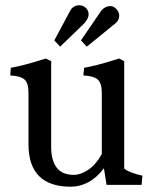

<svg xmlns="http://www.w3.org/2000/svg" viewBox="-20 -701 586 728"><path d="M88 -154V-349Q88 -386 73 -399.5Q58 -413 19 -415L21 -444Q67 -452 134 -473L154 -479L174 -469V-143Q174 -94 194.5 -66Q215 -38 260 -38Q286 -38 315 -57.5Q344 -77 366 -117V-349Q366 -386 350.5 -399.5Q335 -413 296 -415L299 -444Q345 -452 412 -473L432 -479L451 -469V-62Q460 -54 480 -46.5Q500 -39 520 -35L517 0H384L374 -63Q348 -28 315.5 -10.5Q283 7 249 7Q88 7 88 -154ZM246 -660Q257 -681 281 -681Q295 -681 305.5 -671Q316 -661 316 -647Q316 -629 296 -609L208 -524L186 -548ZM365 -662Q380 -678 398 -678Q411 -678 421.5 -666.5Q432 -655 432 -642Q432 -630 425.5 -621Q419 -612 406 -603L309 -524L287 -548Z"/></svg>

Font: Caladea
Style: Regular
Weight: 400
Designer: Carolina Giovagnoli and Andres Torresi
Foundry: Carolina Giovagnoli & Andres Torresi
Version: Version 1.001